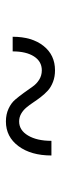

<svg xmlns="http://www.w3.org/2000/svg" viewBox="203 -592 207 653"><g transform="rotate(90 306.5 -265.5)"><path d="M393.1 -182.1Q368.7 -182.1 349.4 -191.2Q330.1 -200.2 318.6 -213.9Q307.1 -227.5 295.7 -243.2Q284.2 -258.8 274.9 -272.5Q265.6 -286.1 251.2 -295.2Q236.8 -304.2 219.2 -304.2Q189 -304.2 171.9 -277.6Q154.8 -251 154.8 -205.1H105Q105 -270.5 136 -309.8Q167 -349.1 219.2 -349.1Q240.7 -349.1 258.5 -342.3Q276.4 -335.4 288.1 -324.7Q299.8 -314 309.8 -301Q319.8 -288.1 328.4 -275.1Q336.9 -262.2 345.9 -251.5Q355 -240.7 366.9 -233.9Q378.9 -227.1 393.1 -227.1Q422.9 -227.1 440.9 -257.3Q459 -287.6 459 -336.9H508.8Q508.8 -267.6 477.1 -224.9Q445.3 -182.1 393.1 -182.1Z"/></g></svg>

Font: HK Grotesk Legacy
Style: Regular
Weight: 400
Designer: Alfredo Marco Pradil
Foundry: Hanken Design Co.
Version: Version 2.022;PS 002.022;hotconv 1.0.88;makeotf.lib2.5.64775